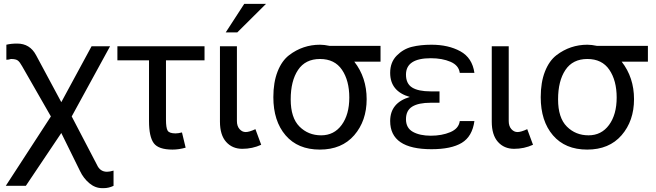

<svg xmlns="http://www.w3.org/2000/svg" viewBox="-20 -764 3401 996"><path d="M569 200Q544 212 518 212H510Q474 212 443.5 186.5Q413 161 395 123L298 -74L114 200H10L244 -160L95 -420Q83 -442 72.5 -450Q62 -458 37 -458Q24 -454 13 -454V-532Q37 -538 69 -538Q135 -538 167 -478L298 -234L455 -524H551L352 -160L483 91Q499 127 535 127Q549 127 569 121Z M875 12Q802 12 777.5 -21.5Q753 -55 753 -136V-451H589V-524H1041V-451H841V-144Q841 -101 849.5 -86.5Q858 -72 891 -72Q904 -72 924 -77L943 2Q908 12 875 12Z M1247 -744H1360L1211 -596H1151ZM1209 -136Q1209 -110 1222.5 -94.5Q1236 -79 1254.5 -79Q1273 -79 1305 -94L1335 -13Q1289 8 1237 8Q1185 8 1153 -28Q1121 -64 1121 -133V-524H1209Z M1640 -458Q1564 -458 1526 -401Q1488 -344 1488 -248.5Q1488 -153 1533.5 -107.5Q1579 -62 1646 -62Q1713 -62 1752.5 -116Q1792 -170 1792 -258Q1792 -346 1754 -402Q1716 -458 1640 -458ZM1398 -260Q1398 -337 1420 -393Q1442 -449 1480 -478Q1551 -532 1640 -532Q1662 -532 1690 -526H1954V-444H1818Q1882 -362 1882 -249.5Q1882 -137 1817.5 -62.5Q1753 12 1639 12Q1525 12 1461.5 -62Q1398 -136 1398 -260Z M2441 -136Q2430 -56 2375.5 -23Q2321 10 2218 10Q2004 10 2004 -136Q2004 -231 2106 -261Q2004 -290 2004 -386Q2004 -441 2038 -475.5Q2072 -510 2116.5 -521Q2161 -532 2218 -532Q2306 -532 2368 -498Q2430 -464 2441 -386H2365Q2360 -425 2317 -443.5Q2274 -462 2215 -462Q2086 -462 2086 -377Q2086 -330 2118 -310Q2150 -290 2214 -290H2260V-231H2214Q2151 -231 2118.5 -211Q2086 -191 2086 -145.5Q2086 -100 2122 -80Q2158 -60 2215 -60Q2272 -60 2316 -78.5Q2360 -97 2365 -136Z M2619 -136Q2619 -110 2632.5 -94.5Q2646 -79 2664.5 -79Q2683 -79 2715 -94L2745 -13Q2699 8 2647 8Q2595 8 2563 -28Q2531 -64 2531 -133V-524H2619Z M3027 -458Q2951 -458 2913 -401Q2875 -344 2875 -248.5Q2875 -153 2920.5 -107.5Q2966 -62 3033 -62Q3100 -62 3139.5 -116Q3179 -170 3179 -258Q3179 -346 3141 -402Q3103 -458 3027 -458ZM2785 -260Q2785 -337 2807 -393Q2829 -449 2867 -478Q2938 -532 3027 -532Q3049 -532 3077 -526H3341V-444H3205Q3269 -362 3269 -249.5Q3269 -137 3204.5 -62.5Q3140 12 3026 12Q2912 12 2848.5 -62Q2785 -136 2785 -260Z"/></svg>

Font: Autonym
Style: Regular
Weight: 500
Version: Version 1.0.20131126